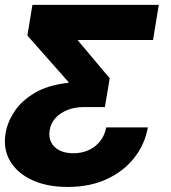

<svg xmlns="http://www.w3.org/2000/svg" viewBox="-33 -549 694 779"><path d="M241.7 209.5Q157.7 209.5 97.4 181.6Q37.1 153.8 8.1 104.5Q-21 55.2 -10.3 -8.3Q-2.9 -53.7 26.1 -97.4Q55.2 -141.1 108.9 -172.6Q162.6 -204.1 244.6 -212.9L245.1 -215.8L78.1 -404.8L98.6 -529.3H611.3L587.9 -386.7H283.2V-384.8L412.1 -231.4L392.6 -114.7H309.1Q271 -114.7 241.2 -103Q211.4 -91.3 192.1 -70.1Q172.9 -48.8 168.5 -20.5Q164.1 7.3 174.6 28.3Q185.1 49.3 208.3 61Q231.4 72.8 264.6 72.8Q298.8 72.8 326.7 60.1Q354.5 47.4 373.3 23.7Q392.1 0 397.9 -32.2H566.9Q555.2 35.2 512.9 89.8Q470.7 144.5 401.9 177Q333 209.5 241.7 209.5Z"/></svg>

Font: Inter 24pt ExtraBold
Style: Italic
Weight: 800
Italic angle: -9.3988°
Designer: Rasmus Andersson
Foundry: rsms
Version: Version 4.001;git-66647c0bb